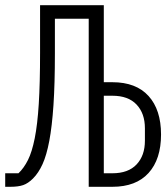

<svg xmlns="http://www.w3.org/2000/svg" viewBox="-21 -718 641 738"><path d="M320 -646H190V-512Q190 -396 184.5 -314Q179 -232 168.5 -176.5Q158 -121 142.5 -87Q127 -53 106 -32Q87 -13 68 -6.5Q49 0 19 0H-1V-52H50Q71 -72 86.5 -103Q102 -134 112.5 -186.5Q123 -239 128 -318.5Q133 -398 133 -516V-698H378V-402H411Q502 -402 550 -349Q598 -296 598 -201Q598 -106 550 -53Q502 0 411 0H320ZM411 -52Q472 -52 504 -86Q536 -120 536 -177V-225Q536 -282 504 -316Q472 -350 411 -350H378V-52Z"/></svg>

Font: IBM Plex Mono Light
Style: Regular
Weight: 300
Monospace: yes
Designer: Mike Abbink, Paul van der Laan, Pieter van Rosmalen
Foundry: Bold Monday
Version: Version 2.3